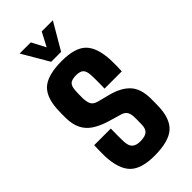

<svg xmlns="http://www.w3.org/2000/svg" viewBox="-245 -828 894 894"><g transform="rotate(-45 201.5 -381.5)"><path d="M197.9 9.1Q111 9.1 73.7 -28.5Q36.4 -66 32.7 -152Q32.2 -169.5 32.6 -192Q33 -214.6 33.7 -224.9H143.1Q142.5 -197.8 142.5 -175.6Q142.5 -153.3 143 -139.1Q144.4 -109.2 158 -97.2Q171.6 -85.2 197.9 -85.2Q229.9 -85.2 243.9 -97.2Q258 -109.2 258.2 -139.1Q258.4 -152.2 258.4 -157Q258.5 -161.8 258.6 -166.3Q258.6 -170.8 258.5 -183.1Q258.2 -204.8 250.7 -218.2Q243.1 -231.6 223.1 -237.4L159.4 -256.1Q117.6 -268.7 88.7 -287.5Q59.8 -306.3 44.9 -335.7Q30 -365 29.6 -409Q29.5 -418.8 29.6 -427.6Q29.7 -436.5 29.9 -445.5Q30.1 -533.2 69 -571.2Q107.8 -609.1 203.9 -609.1Q291.7 -609.1 328.1 -572.3Q364.6 -535.6 368.4 -451.1Q369.1 -433.7 368.8 -410.7Q368.4 -387.7 367.4 -377H253.9Q254.5 -388.3 254.7 -405.7Q254.9 -423.1 254.7 -439.7Q254.5 -456.3 254 -464.9Q252.8 -492.4 241.9 -503.6Q231.1 -514.9 203.9 -514.9Q175.2 -514.9 163.8 -503.6Q152.5 -492.4 151.5 -464.9Q151 -451.9 150.6 -444.7Q150.3 -437.4 150.5 -419.4Q150.7 -395.2 157.6 -379.2Q164.5 -363.2 189.4 -356.2L246.1 -341.6Q309.5 -325.8 341.6 -291.3Q373.8 -256.9 373.8 -189.5Q373.8 -180.1 373.7 -169.3Q373.6 -158.6 373.4 -148.8Q372.9 -64.5 332.7 -27.7Q292.6 9.1 197.9 9.1ZM166.6 -640.9 89.8 -772.1H163.3L199.3 -703.4L235.3 -772.1H308.7L231.9 -640.9Z"/></g></svg>

Font: Big Shoulders Thin
Style: Regular
Weight: 100
Designer: Patric King
Foundry: XO Type Co
Version: Version 2.002